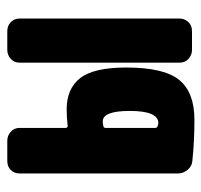

<svg xmlns="http://www.w3.org/2000/svg" viewBox="-33 -527 566 540"><g transform="rotate(-90 250.0 -257.0)"><path d="M432.6 -519.5Q447.3 -519.5 457.5 -509.8Q467.8 -500 467.8 -485.4V-35.2Q467.8 -20.5 458 -10.3Q448.2 0 432.6 0H379.9Q365.2 0 354.5 -9.8Q343.8 -19.5 343.8 -35.2V-485.4Q343.8 -500 354.5 -509.8Q365.2 -519.5 379.9 -519.5ZM173.8 -94.7Q208 -94.7 208 -174.8Q208 -251 178.7 -251Q171.9 -251 164.1 -249Q160.2 -248 160.2 -242.2V-103.5Q160.2 -98.6 165 -96.7Q170.9 -94.7 173.8 -94.7ZM212.9 -352.5Q270.5 -352.5 300.3 -314.5Q330.1 -276.4 330.1 -185.5Q330.1 -78.1 294.9 -35.6Q259.8 6.8 183.6 6.8Q122.1 6.8 67.4 1Q52.7 0 42.5 -12.2Q32.2 -24.4 32.2 -39.1V-485.4Q32.2 -500 42 -509.8Q51.8 -519.5 67.4 -519.5H124Q138.7 -519.5 149.4 -509.8Q160.2 -500 160.2 -485.4V-355.5Q160.2 -350.6 165 -349.6Q188.5 -352.5 212.9 -352.5Z"/></g></svg>

Font: Rounded-L Mgen+ 1mn bold
Style: Bold
Weight: 700
Designer: [Source Han Sans]
Ryoko NISHIZUKA  (kana & ideographs); Paul D. Hunt (Latin, Greek & Cyrillic); Wenlong ZHANG  (bopomofo
Version: Version 1.059.20150602